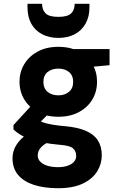

<svg xmlns="http://www.w3.org/2000/svg" viewBox="-20 -761 648 1013"><path d="M287 232Q213 232 159 214.5Q105 197 75.5 162Q46 127 46 74Q46 36 66.5 3.5Q87 -29 125 -54.5Q163 -80 217 -98L266 -22Q222 -9 200.5 12Q179 33 179 59Q179 79 193.5 93Q208 107 232 114Q256 121 286 121Q314 121 335.5 114Q357 107 369.5 93.5Q382 80 382 62Q382 36 365 21.5Q348 7 296 3Q247 -1 207.5 -9Q168 -17 137.5 -27.5Q107 -38 85.5 -51.5Q64 -65 51 -78V-101L161 -221L264 -189L131 -55L177 -130Q188 -124 198.5 -119Q209 -114 225 -110Q241 -106 265 -102Q289 -98 326 -95Q391 -89 433.5 -70.5Q476 -52 496.5 -20Q517 12 517 59Q517 104 492.5 143.5Q468 183 417 207.5Q366 232 287 232ZM288 -145Q225 -145 179 -170Q133 -195 108 -236.5Q83 -278 83 -330Q83 -381 108 -422.5Q133 -464 179 -489Q225 -514 288 -514Q351 -514 397 -489Q443 -464 467.5 -422.5Q492 -381 492 -330Q492 -278 467.5 -236.5Q443 -195 397 -170Q351 -145 288 -145ZM288 -258Q322 -258 344 -276.5Q366 -295 366 -329Q366 -363 344 -381Q322 -399 288 -399Q253 -399 231 -381Q209 -363 209 -329Q209 -295 231 -276.5Q253 -258 288 -258ZM371 -400 350 -502H558V-417ZM288 -561Q239 -561 202 -580.5Q165 -600 145 -636Q125 -672 125 -724V-741H202Q202 -709 220.5 -690.5Q239 -672 288 -672Q337 -672 355.5 -690.5Q374 -709 374 -741H452V-723Q452 -672 431 -635.5Q410 -599 373.5 -580Q337 -561 288 -561Z"/></svg>

Font: DM Sans 16pt Black
Style: Regular
Weight: 900
Version: Version 4.004;gftools[0.9.30]